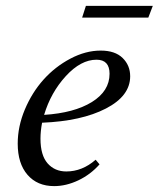

<svg xmlns="http://www.w3.org/2000/svg" viewBox="-20 -615 534 646"><path d="M256.3 -555.7 269 -595.2H494.1L479 -555.7ZM162.1 11.2Q105.5 11.2 72.5 -26.9Q39.6 -64.9 39.6 -131.8Q39.6 -189.5 63.7 -246.8Q87.9 -304.2 126.7 -347.4Q165.5 -390.6 216.8 -417.7Q268.1 -444.8 318.8 -444.8Q367.2 -444.8 392.6 -419.9Q418 -395 418 -358.4Q418 -292 336.2 -249.8Q254.4 -207.5 121.6 -202.1Q116.2 -173.8 116.2 -148.4Q116.2 -92.8 140.1 -65.4Q164.1 -38.1 203.1 -38.1Q256.8 -38.1 301.8 -77.6L314.9 -62Q284.7 -27.8 243.7 -8.3Q202.6 11.2 162.1 11.2ZM304.7 -414.1Q252 -414.1 201.4 -358.9Q150.9 -303.7 128.4 -228.5Q229.5 -234.9 289.1 -271.7Q348.6 -308.6 348.6 -366.7Q348.6 -414.1 304.7 -414.1Z"/></svg>

Font: Elstob
Style: Italic
Weight: 400
Italic angle: -20°
Designer: Peter S. Baker
Version: Version 1.015